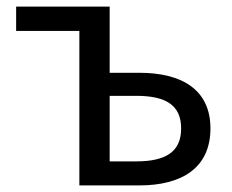

<svg xmlns="http://www.w3.org/2000/svg" viewBox="-20 -563 705 583"><path d="M221 0H403C532 0 619 -53 619 -173C619 -291 532 -342 403 -342H313V-543H29V-469H221ZM313 -73V-272H394C486 -272 530 -242 530 -173C530 -104 486 -73 394 -73Z"/></svg>

Font: Noto Sans Mono CJK JP Regular
Style: Regular
Weight: 400
Designer: Ryoko NISHIZUKA (kana & ideographs); Paul D. Hunt (Latin, Greek & Cyrillic); Wenlong ZHANG (bopomofo); Sandoll Communica
Foundry: Adobe Systems Incorporated
Version: Version 1.004;PS 1.004;hotconv 1.0.82;makeotf.lib2.5.63406